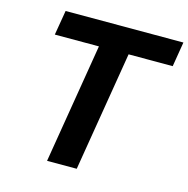

<svg xmlns="http://www.w3.org/2000/svg" viewBox="-107 -831 916 934"><g transform="rotate(15 351.5 -364.0)"><path d="M88.9 -603 109.9 -727.5H703.1L682.6 -603H460.4L360.8 0H211.4L311 -603Z"/></g></svg>

Font: Inter 18pt
Style: Bold Italic
Weight: 700
Italic angle: -9.3988°
Designer: Rasmus Andersson
Foundry: rsms
Version: Version 4.001;git-66647c0bb